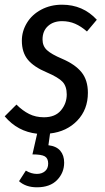

<svg xmlns="http://www.w3.org/2000/svg" viewBox="-33 -558 445 817"><path d="M341 -163Q341 -92 296 -45Q251 2 180 10L173 60Q207 64 223.5 83.5Q240 103 240 134Q240 177 210 208Q180 239 124 239Q77 239 48 213L77 168Q100 182 124 182Q145 182 158.5 170.5Q172 159 172 138Q172 116 158 107.5Q144 99 105 99L125 11Q42 2 -13 -63L37 -113Q63 -87 91 -73Q119 -59 154 -59Q202 -59 226.5 -88.5Q251 -118 251 -156Q251 -191 233 -210Q215 -229 166 -250Q111 -273 85.5 -304Q60 -335 60 -385Q60 -425 81.5 -460.5Q103 -496 142.5 -517Q182 -538 231 -538Q320 -538 379 -474L337 -424Q312 -446 286.5 -457Q261 -468 231 -468Q194 -468 171 -447Q148 -426 148 -390Q148 -362 167 -344.5Q186 -327 231 -308Q287 -284 314 -250.5Q341 -217 341 -163Z"/></svg>

Font: Fira Sans Compressed
Style: Italic
Weight: 400
Width: 1
Italic angle: -8°
Designer: bBox Type GmbH & Carrois Corporate GbR & Edenspiekermann AG
Foundry: bBox Type GmbH & Carrois Corporate GbR & Edenspiekermann AG
Version: Version 4.301